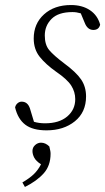

<svg xmlns="http://www.w3.org/2000/svg" viewBox="-20 -505 418 763"><path d="M322 -122Q322 -59 277.5 -23Q233 13 165 13Q110 13 80.5 -9.5Q51 -32 40 -78Q42 -88 49.5 -94.5Q57 -101 66 -101Q90 -101 99 -74L115 -21Q135 -15 159 -15Q215 -15 247 -42Q279 -69 279 -111Q279 -140 263 -165Q247 -190 203 -220Q162 -249 138 -279Q114 -309 114 -352Q114 -411 155 -448Q196 -485 262 -485Q307 -485 337.5 -464.5Q368 -444 378 -407Q373 -386 351 -386Q327 -386 316 -416L301 -452Q284 -457 268 -457Q212 -457 185 -430Q158 -403 158 -364Q158 -327 175.5 -306Q193 -285 234 -254Q283 -218 302.5 -189Q322 -160 322 -122ZM79 238 69 220Q98 203 114.5 187Q131 171 143 148Q123 135 116 121.5Q109 108 109 95Q109 81 119.5 71.5Q130 62 143 62Q161 62 176 77Q178 86 179.5 92.5Q181 99 181 106Q181 153 154 183.5Q127 214 79 238Z"/></svg>

Font: Source Serif Pro Light
Style: Italic
Weight: 300
Italic angle: -12°
Designer: Frank Grießhammer
Foundry: Adobe Systems Incorporated
Version: Version 3.001;hotconv 1.0.111;makeotfexe 2.5.65597